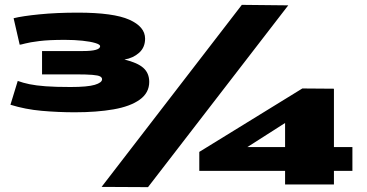

<svg xmlns="http://www.w3.org/2000/svg" viewBox="-20 -760 1510 790"><path d="M23 -329 53 -427Q75 -419 101.5 -413.5Q128 -408 168 -405Q208 -402 270 -402Q340 -402 370 -411Q400 -420 400 -434Q400 -441 392 -445.5Q384 -450 360 -452Q336 -454 289 -454H153V-550H321Q392 -550 392 -570Q392 -577 372 -583Q352 -589 319 -592.5Q286 -596 247 -596Q181 -596 141.5 -591Q102 -586 83.5 -581Q65 -576 61 -576L36 -685Q72 -694 142.5 -701Q213 -708 300 -708Q447 -708 512 -679Q577 -650 577 -601Q577 -565 552.5 -543Q528 -521 492 -515Q546 -502 570 -480.5Q594 -459 594 -423Q594 -378 555 -350Q516 -322 447 -310Q378 -298 288 -298Q219 -298 151.5 -304Q84 -310 23 -329ZM589 10 398 9 975 -740 1166 -738ZM800 -57V-135L1224 -396L1354 -395V-155H1430V-57H1354V-1H1153V-57ZM998 -155H1153V-254Z"/></svg>

Font: Georama ExtraExtended ExtraBold
Style: Regular
Weight: 800
Width: 8
Designer: Jean-Baptiste Levee
Foundry: Production Type
Version: Version 1.000